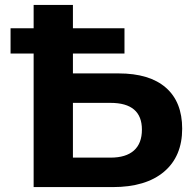

<svg xmlns="http://www.w3.org/2000/svg" viewBox="-20 -762 792 782"><path d="M722 -238Q722 -125 648 -62.5Q574 0 439 0H117V-544H23V-647H117V-742H277V-647H487V-544H277V-463H463Q589 -463 655.5 -405Q722 -347 722 -238ZM558 -234Q558 -343 430 -343H277V-120H430Q493 -120 525.5 -149Q558 -178 558 -234Z"/></svg>

Font: APTA Sans Regular
Style: Bold Italic
Weight: 700
Version: Version 7.200